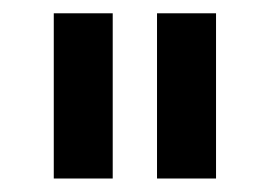

<svg xmlns="http://www.w3.org/2000/svg" viewBox="-20 -720 402 286"><path d="M60.1 -454.1V-700.2H147.9V-454.1ZM213.9 -454.1V-700.2H301.8V-454.1Z"/></svg>

Font: Trueno
Style: Rg
Weight: 400
Designer: Julieta Ulanovsky
Foundry: Julieta Ulanovsky
Version: Version 3.001b